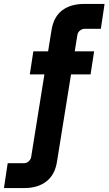

<svg xmlns="http://www.w3.org/2000/svg" viewBox="-70 -750 550 973"><path d="M81 -373 99 -490H407L389 -373ZM-50 203 -31 77H51Q65 77 75.5 67.5Q86 58 88 45L191 -597Q202 -665 245 -697.5Q288 -730 356 -730H460L441 -604H359Q346 -604 335 -595Q324 -586 322 -572L219 68Q209 135 165.5 169Q122 203 54 203Z"/></svg>

Font: MuseoModerno Thin SemiBold
Style: Italic
Weight: 600
Italic angle: -9°
Version: Version 1.003